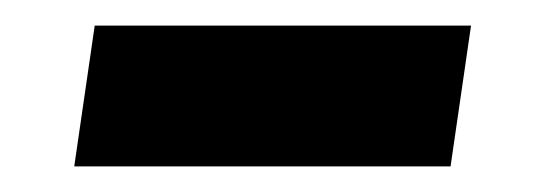

<svg xmlns="http://www.w3.org/2000/svg" viewBox="-20 -331 436 150"><path d="M348 -311H54L38 -201H332Z"/></svg>

Font: Exo 2 Extra Bold
Style: Italic
Weight: 800
Italic angle: -8°
Designer: Natanael Gama
Version: Version 1.001;PS 001.001;hotconv 1.0.88;makeotf.lib2.5.64775